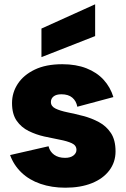

<svg xmlns="http://www.w3.org/2000/svg" viewBox="-20 -867 585 894"><path d="M284 7Q221 7 168.5 -11Q116 -29 80 -63.5Q44 -98 27 -145L206 -186Q212 -161 232 -146.5Q252 -132 283 -132Q308 -132 322 -143Q336 -154 336 -169Q336 -190 314.5 -200Q293 -210 258.5 -216.5Q224 -223 186 -231.5Q148 -240 113.5 -257Q79 -274 57.5 -305Q36 -336 36 -387Q36 -436 63 -477Q90 -518 142 -543Q194 -568 270 -568Q334 -568 382.5 -549Q431 -530 462.5 -495.5Q494 -461 508 -415L340 -370Q335 -397 316.5 -412.5Q298 -428 266 -428Q242 -428 229.5 -418Q217 -408 217 -392Q217 -372 238.5 -361.5Q260 -351 294.5 -344Q329 -337 367.5 -327Q406 -317 440.5 -298.5Q475 -280 496.5 -247.5Q518 -215 518 -162Q518 -112 489 -73.5Q460 -35 407.5 -14Q355 7 284 7ZM423 -847V-699L173 -601V-734Z"/></svg>

Font: Parkinsans ExtraBold
Style: Regular
Weight: 800
Designer: Red Stone, Indian Type Foundry
Foundry: Indian Type Foundry
Version: Version 1.000